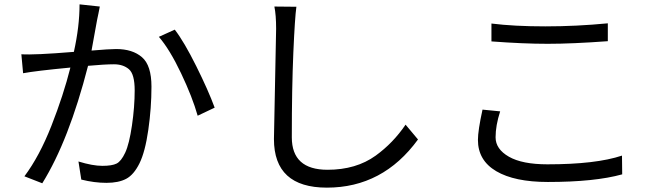

<svg xmlns="http://www.w3.org/2000/svg" viewBox="-20 -810 3040 881"><path d="M303 -500Q145 -485 86 -474L78 -561Q137 -557 319 -572Q345 -689 345 -790L438 -780Q436 -770 432 -749.5Q428 -729 425.5 -718.5Q423 -708 414.5 -658Q406 -608 400 -578Q482 -585 513 -585Q588 -585 631.5 -547.5Q675 -510 675 -412.5Q675 -315 660.5 -214Q646 -113 620 -60.5Q594 -8 559 10.5Q524 29 468.5 29Q413 29 353 14L340 -69Q405 -49 449.5 -49Q494 -49 515 -59.5Q536 -70 554.5 -109.5Q573 -149 585.5 -234.5Q598 -320 598 -395Q598 -470 571.5 -492.5Q545 -515 503 -515Q461 -515 384 -508Q296 -165 174 31L92 -1Q161 -93 216 -233Q271 -373 303 -500ZM782 -674Q825 -618 880.5 -506.5Q936 -395 965 -316L887 -279Q863 -364 811 -473.5Q759 -583 709 -641Z M1237 -172 1247 -678Q1247 -741 1239 -780L1340 -779Q1333 -730 1326 -568.5Q1319 -407 1319 -180Q1319 -31 1483 -31Q1614 -31 1704 -96Q1784 -154 1841 -238L1898 -170Q1737 51 1480 51Q1237 51 1237 -172Z M2235 -702Q2339 -689 2482 -689Q2625 -689 2769 -703V-621Q2606 -609 2493 -609Q2380 -609 2235 -620ZM2275 -299Q2254 -234 2254 -180Q2254 -126 2315 -91Q2376 -56 2492 -56Q2714 -56 2834 -96L2835 -10Q2709 25 2494 25Q2341 25 2257 -24.5Q2173 -74 2173 -168Q2173 -211 2194 -307Z"/></svg>

Font: Swei Fan Sans CJK TC
Style: Regular
Weight: 400
Version: Version 2.130